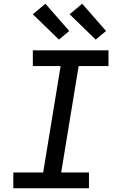

<svg xmlns="http://www.w3.org/2000/svg" viewBox="-20 -1003 640 1023"><path d="M454 0H51V-84H210L303 -651H155V-735H558V-651H399L306 -84H454ZM490 -792 351 -927 418 -983 545 -838ZM294 -792 155 -927 222 -983 349 -838Z"/></svg>

Font: Iosevka Medium Extended
Style: Italic
Weight: 500
Width: 7
Italic angle: -9°
Monospace: yes
Designer: Belleve Invis
Foundry: Belleve Invis
Version: Version 32.5.0; ttfautohint (v1.8.4)